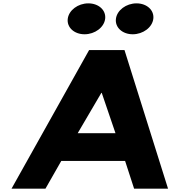

<svg xmlns="http://www.w3.org/2000/svg" viewBox="-20 -1123 1069 1143"><path d="M505.9 -1103C444.2 -1103 389.6 -1062 383.3 -1011C377.1 -960 421.6 -919 483.3 -919C545.1 -919 599.7 -960 606 -1011C612.2 -1062 567.7 -1103 505.9 -1103ZM792.7 -1103C731 -1103 676.4 -1062 670.1 -1011C663.8 -960 708.4 -919 770.1 -919C831.8 -919 886.5 -960 892.7 -1011C899 -1062 854.4 -1103 792.7 -1103ZM721.1 -825H510.5L48.7 0H250.7L344.8 -165H724.7L778.3 0H980.3ZM667.5 -330H442.5L583.3 -570H585.7Z"/></svg>

Font: Hussar
Style: BdSuprExtOblOne
Weight: 700
Foundry: Cannot Into Space Fonts
Version: Version 2.00